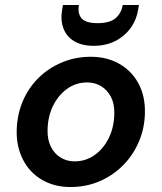

<svg xmlns="http://www.w3.org/2000/svg" viewBox="-20 -739 649 771"><path d="M263 12Q198 12 148.5 -17Q99 -46 72.5 -97.5Q46 -149 47 -213Q48 -277 71 -331.5Q94 -386 134.5 -426Q175 -466 229 -488.5Q283 -511 344 -511Q410 -511 459.5 -482.5Q509 -454 536 -404Q563 -354 562 -287Q561 -224 537.5 -169.5Q514 -115 473.5 -74.5Q433 -34 379.5 -11Q326 12 263 12ZM279 -91Q324 -91 359.5 -116Q395 -141 416.5 -184Q438 -227 439 -282Q440 -322 425.5 -350Q411 -378 386 -393Q361 -408 330 -408Q286 -408 250.5 -383Q215 -358 193.5 -315Q172 -272 171 -217Q170 -178 184.5 -149.5Q199 -121 224 -106Q249 -91 279 -91ZM356 -555Q309 -555 278 -573.5Q247 -592 234.5 -625.5Q222 -659 230 -703L233 -719H297Q291 -685 307.5 -665.5Q324 -646 372 -646Q420 -646 443.5 -665.5Q467 -685 473 -719H538L535 -702Q528 -658 503.5 -625Q479 -592 441.5 -573.5Q404 -555 356 -555Z"/></svg>

Font: DM Sans 20pt SemiBold
Style: Italic
Weight: 600
Italic angle: -10°
Version: Version 4.004;gftools[0.9.30]